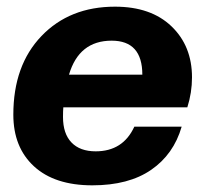

<svg xmlns="http://www.w3.org/2000/svg" viewBox="-20 -546 616 576"><path d="M257 10Q144 10 82 -47Q20 -104 20 -202Q20 -350 104.5 -438Q189 -526 325 -526Q433 -526 494.5 -467Q556 -408 556 -314Q556 -268 542 -224H170Q169 -214 169 -195Q169 -145 194.5 -118.5Q220 -92 267 -92Q349 -92 383 -166H525Q501 -83 433.5 -36.5Q366 10 257 10ZM315 -424Q217 -424 187 -322H407Q407 -424 315 -424Z"/></svg>

Font: Creato Display ExtraBold
Style: Italic
Weight: 800
Italic angle: -10°
Version: Version 1.000